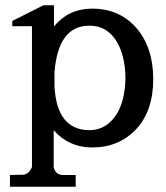

<svg xmlns="http://www.w3.org/2000/svg" viewBox="-20 -548 635 733"><path d="M422 -395Q458 -340 459 -249Q457 -155 419 -103Q381 -51 321 -51Q197 -52 188 -218V-272Q202 -450 321 -450Q386 -450 422 -395ZM186 -528H146L27 -468V-448H102V90Q91 115 71 119L18 120V165H269V120H221Q192 120 185 90V-51Q242 14 329 15H332Q434 15 500 -55Q565 -125 565 -246Q565 -366 501 -441Q436 -515 332 -515H329Q241 -514 186 -447Z"/></svg>

Font: Sawarabi Mincho
Style: Regular
Weight: 400
Version: Version 1.082; ttfautohint (v1.8.4.7-5d5b)